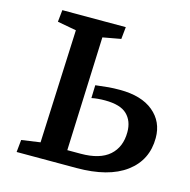

<svg xmlns="http://www.w3.org/2000/svg" viewBox="-103 -801 893 903"><g transform="rotate(15 343.0 -350.0)"><path d="M177 -625 85 -642 91 -700H400L394 -641L306 -625L284 -70H349Q442 -70 488.5 -111Q535 -152 535 -225Q535 -279 502.5 -310.5Q470 -342 395 -342Q359 -342 330 -336L332 -399Q371 -404 395.5 -406Q420 -408 450 -408Q555 -408 613 -360Q671 -312 671 -233Q671 -125 587 -62.5Q503 0 347 0H56L62 -60L153 -73Z"/></g></svg>

Font: Literata 7pt SemiBold
Style: Italic
Weight: 600
Italic angle: -2°
Designer: Latin by Veronika Burian and Jose Scaglione. Greek by Irene Vlachou. Cyrillic by Vera Evstafieva
Foundry: TypeTogether
Version: Version 3.002